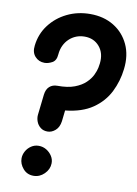

<svg xmlns="http://www.w3.org/2000/svg" viewBox="-106 -1072 812 1141"><g transform="rotate(10 300.0 -501.0)"><path d="M214.5 -272Q188.5 -272 171.5 -285.8Q154.5 -299.5 147 -319.8Q139.5 -340 141.5 -360L155.5 -484Q159.5 -517 178 -533.5Q196.5 -550 224.5 -550Q287.5 -549.5 328.8 -565.2Q370 -581 394.5 -604.8Q419 -628.5 431 -653.8Q443 -679 446.8 -698.5Q450.5 -718 451 -724.5Q458 -787 424.5 -826.5Q391 -866 335 -866Q308 -866 284.5 -856.8Q261 -847.5 242.5 -830.2Q224 -813 212.5 -788.8Q201 -764.5 198.5 -735Q196 -697 172 -684Q148 -671 126 -671Q91 -671 68.5 -696Q46 -721 51.5 -762Q59.5 -833 100.8 -887.5Q142 -942 205.5 -973Q269 -1004 344.5 -1004Q426.5 -1004 487 -967Q547.5 -930 577.8 -865.2Q608 -800.5 598 -716.5Q589.5 -642 556.8 -576.8Q524 -511.5 460.5 -467.8Q397 -424 296 -413.5L288.5 -347Q283.5 -310.5 261.5 -291.2Q239.5 -272 214.5 -272ZM178 1.5Q139 1.5 114.8 -26.8Q90.5 -55 90.5 -88.5Q90.5 -110.5 102 -131.5Q113.5 -152.5 133.8 -166Q154 -179.5 179 -179.5Q204 -179.5 225.2 -166.8Q246.5 -154 259.5 -133.2Q272.5 -112.5 271.5 -88.5Q270.5 -53.5 242.8 -26Q215 1.5 178 1.5Z"/></g></svg>

Font: Edu SA Hand Cursive
Style: Regular
Weight: 400
Designer: Tina and Corey Anderson, Eben Sorkin, Mirko Velimirovic
Foundry: Google for Education
Version: Version 2.000